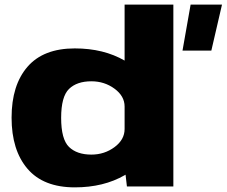

<svg xmlns="http://www.w3.org/2000/svg" viewBox="-20 -805 978 829"><path d="M768 -586.5H892.5L938.5 -785H803ZM528 0H728.5V-785H518V-86ZM303 4Q427.5 4 518.8 -48.8Q610 -101.5 610 -157.5L518 -248Q518 -202 474.5 -169.8Q431 -137.5 374.5 -137.5Q312 -137.5 278 -170.5Q244 -203.5 244 -296Q244 -388 278 -421Q312 -454 374.5 -454Q431 -454 474.5 -422Q518 -390 518 -345L610 -434Q610 -490 518.8 -543Q427.5 -596 303 -596Q167.5 -596 98.8 -516.8Q30 -437.5 30 -297Q30 -156.5 98.8 -76.2Q167.5 4 303 4Z"/></svg>

Font: Anybody SemiExpanded ExtraBold
Style: Regular
Weight: 800
Width: 6
Version: Version 1.113;gftools[0.9.25]